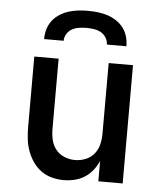

<svg xmlns="http://www.w3.org/2000/svg" viewBox="-53 -786 706 841"><g transform="rotate(5 300.0 -366.0)"><path d="M257 8Q231 8 205 1Q179 -6 158 -21.5Q137 -37 122 -59Q107 -81 98 -106Q89 -131 86 -157.5Q83 -184 83 -210V-520H190V-210Q190 -186 195.5 -162.5Q201 -139 216 -120.5Q231 -102 253.5 -93Q276 -84 300 -84Q324 -84 346.5 -93Q369 -102 384 -120.5Q399 -139 404.5 -162.5Q410 -186 410 -210V-520H517V0H410V-89Q400 -67 385 -48Q370 -29 349.5 -16Q329 -3 305 2.5Q281 8 257 8ZM119 -600Q119 -622 125 -643Q131 -664 144 -681Q157 -698 175.5 -710Q194 -722 214.5 -728.5Q235 -735 256.5 -737.5Q278 -740 300 -740Q322 -740 343.5 -737.5Q365 -735 385.5 -728.5Q406 -722 424.5 -710Q443 -698 456 -681Q469 -664 475 -643Q481 -622 481 -600H395Q395 -616 386 -630.5Q377 -645 363 -652.5Q349 -660 332.5 -662.5Q316 -665 300 -665Q284 -665 267.5 -662.5Q251 -660 237 -652.5Q223 -645 214 -630.5Q205 -616 205 -600Z"/></g></svg>

Font: Iosevka SS04 Semibold Extended
Style: Regular
Weight: 600
Width: 7
Monospace: yes
Designer: Belleve Invis
Foundry: Belleve Invis
Version: Version 19.0.0; ttfautohint (v1.8.4)